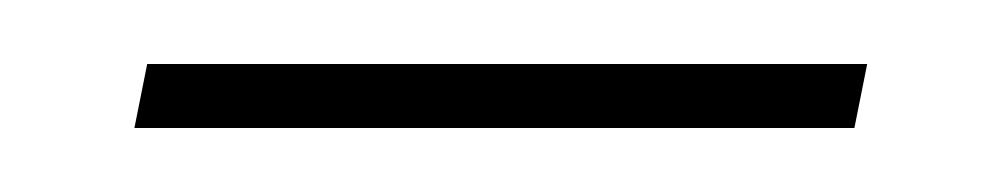

<svg xmlns="http://www.w3.org/2000/svg" viewBox="-20 -308 309 60"><path d="M22 -268H247L251 -288H26Z"/></svg>

Font: Noto Serif Display Condensed ExtraBold
Style: Italic
Weight: 800
Width: 3
Italic angle: -12°
Designer: Monotype Design Team
Foundry: Monotype Imaging Inc.
Version: Version 2.009